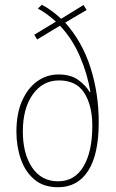

<svg xmlns="http://www.w3.org/2000/svg" viewBox="-20 -870 486 807"><path d="M156 -850Q180 -837 200 -822Q220 -807 237 -791L331 -849L344 -828L254 -775Q326 -694 360.5 -585.5Q395 -477 395 -356Q395 -221 350.5 -152Q306 -83 224 -83Q163 -83 124.5 -115.5Q86 -148 67.5 -201.5Q49 -255 49 -317Q49 -392 72.5 -445.5Q96 -499 136 -528Q176 -557 226 -557Q279 -557 311 -532.5Q343 -508 357 -483H360Q348 -558 316 -632.5Q284 -707 232 -762L136 -704L124 -724L215 -779Q198 -795 178 -809.5Q158 -824 139 -834ZM228 -532Q160 -532 118 -473.5Q76 -415 76 -317Q76 -224 115 -166Q154 -108 224 -108Q294 -108 331 -170.5Q368 -233 368 -341Q368 -426 334.5 -479Q301 -532 228 -532Z"/></svg>

Font: Noto Sans Kannada UI Condensed Thin
Style: Regular
Weight: 100
Width: 3
Designer: Jelle Bosma - Monotype Design Team
Foundry: Monotype Imaging Inc.
Version: Version 2.005; ttfautohint (v1.8.4.7-5d5b)